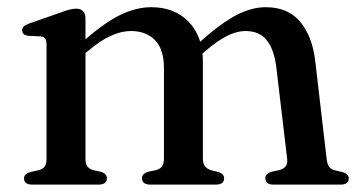

<svg xmlns="http://www.w3.org/2000/svg" viewBox="-20 -500 974 520"><path d="M211.5 -450.5V-69.5Q211.5 -56 216.8 -49.2Q222 -42.5 231.5 -39.5L254 -34.5Q269.5 -29 269.5 -17.5Q269.5 0 246.5 0H67.5Q56 0 50.5 -4.5Q45 -9 45 -16.5Q45 -23 49.2 -27.2Q53.5 -31.5 62.5 -34L86 -39.5Q96 -42.5 101 -49Q106 -55.5 106 -69V-379Q106 -390.5 102.2 -395.5Q98.5 -400.5 90 -401.5L56 -403Q47.5 -404.5 43.8 -408Q40 -411.5 40 -417.5Q40 -424 44.2 -428.2Q48.5 -432.5 59.5 -436.5L142.5 -465.5Q158 -471.5 168 -474Q178 -476.5 186 -476.5Q199 -476.5 205.2 -469.5Q211.5 -462.5 211.5 -450.5ZM197.5 -344 177.5 -364 199.5 -383Q260 -437 304.2 -458.8Q348.5 -480.5 389.5 -480.5Q453 -480.5 491.2 -440.8Q529.5 -401 529.5 -332.5V-71Q529.5 -56.5 535.2 -49.5Q541 -42.5 551.5 -39L572 -34Q587 -28.5 587 -17.5Q587 0 564.5 0H388Q364.5 0 364.5 -17.5Q364.5 -29 380 -34.5L403.5 -39.5Q414 -42.5 419 -49.8Q424 -57 424 -71.5V-316.5Q424 -366.5 399.8 -391.2Q375.5 -416 334.5 -416Q309 -416 280.5 -403.2Q252 -390.5 219 -362.5ZM515 -344 495.5 -364 517.5 -383Q576 -435.5 618.2 -458Q660.5 -480.5 699.5 -480.5Q760.5 -480.5 793.5 -440.5Q826.5 -400.5 834 -332.5L864.5 -71Q866 -56.5 870.8 -49.2Q875.5 -42 886 -39L907 -34Q916 -31.5 920.2 -27.2Q924.5 -23 924.5 -16.5Q924.5 -9 919 -4.5Q913.5 0 902 0H721.5Q698.5 0 698.5 -17.5Q698.5 -29 714 -34.5L737 -39.5Q748 -42.5 753.8 -49.8Q759.5 -57 757.5 -71.5L728.5 -316.5Q722.5 -366 702.5 -391Q682.5 -416 644.5 -416Q621.5 -416 595 -402.8Q568.5 -389.5 537 -362.5Z"/></svg>

Font: Fraunces 11pt
Style: Regular
Weight: 400
Version: Version 1.000;[b76b70a41]